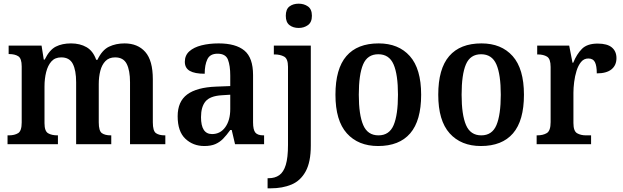

<svg xmlns="http://www.w3.org/2000/svg" viewBox="-20 -784 3386 1044"><path d="M21 0V-48H28Q59 -48 78.5 -60Q98 -72 98 -118V-423Q98 -466 79.5 -478Q61 -490 30 -490H27V-536H206L218 -460H223Q249 -513 283.5 -530.5Q318 -548 366 -548Q415 -548 450.5 -527.5Q486 -507 503 -459H510Q535 -512 572.5 -530Q610 -548 657 -548Q729 -548 770 -501.5Q811 -455 811 -353V-119Q811 -72 828 -60Q845 -48 876 -48H879V0H687V-337Q687 -401 669 -436.5Q651 -472 606 -472Q573 -472 553.5 -452Q534 -432 525.5 -399Q517 -366 517 -327V-119Q517 -72 534 -60Q551 -48 582 -48H585V0H394V-337Q394 -401 376 -436.5Q358 -472 313 -472Q279 -472 259.5 -450Q240 -428 231 -392Q222 -356 222 -314V-114Q222 -71 241.5 -59.5Q261 -48 292 -48H295V0Z M1091 10Q1030 10 988 -29.5Q946 -69 946 -152Q946 -232 998 -270.5Q1050 -309 1155 -313L1232 -316V-373Q1232 -427 1219.5 -459.5Q1207 -492 1163 -492Q1122 -492 1107.5 -461.5Q1093 -431 1093 -383Q1039 -383 1012 -398.5Q985 -414 985 -448Q985 -483 1009.5 -505Q1034 -527 1076 -537.5Q1118 -548 1169 -548Q1262 -548 1309 -509Q1356 -470 1356 -376V-119Q1356 -78 1368.5 -63Q1381 -48 1412 -48H1416V0H1258L1240 -77H1232Q1212 -49 1193.5 -30Q1175 -11 1151 -0.5Q1127 10 1091 10ZM1133 -55Q1178 -55 1205 -92.5Q1232 -130 1232 -191V-269L1185 -266Q1122 -262 1097.5 -232.5Q1073 -203 1073 -147Q1073 -55 1133 -55Z M1604 -632Q1574 -632 1554 -647.5Q1534 -663 1534 -698Q1534 -734 1554 -749Q1574 -764 1604 -764Q1633 -764 1654.5 -749Q1676 -734 1676 -698Q1676 -663 1654.5 -647.5Q1633 -632 1604 -632ZM1435 240V185H1441Q1475 185 1498.5 168.5Q1522 152 1534 112.5Q1546 73 1546 4V-421Q1546 -465 1524.5 -476.5Q1503 -488 1473 -488H1469V-536H1670V8Q1670 97 1642 148Q1614 199 1565 219.5Q1516 240 1452 240Z M2036 10Q1928 10 1866 -59Q1804 -128 1804 -269Q1804 -410 1863.5 -479Q1923 -548 2039 -548Q2147 -548 2208.5 -479Q2270 -410 2270 -269Q2270 -128 2210.5 -59Q2151 10 2036 10ZM2038 -48Q2097 -48 2120.5 -104Q2144 -160 2144 -269Q2144 -379 2120 -434Q2096 -489 2037 -489Q1978 -489 1954.5 -434Q1931 -379 1931 -269Q1931 -160 1955 -104Q1979 -48 2038 -48Z M2595 10Q2487 10 2425 -59Q2363 -128 2363 -269Q2363 -410 2422.5 -479Q2482 -548 2598 -548Q2706 -548 2767.5 -479Q2829 -410 2829 -269Q2829 -128 2769.5 -59Q2710 10 2595 10ZM2597 -48Q2656 -48 2679.5 -104Q2703 -160 2703 -269Q2703 -379 2679 -434Q2655 -489 2596 -489Q2537 -489 2513.5 -434Q2490 -379 2490 -269Q2490 -160 2514 -104Q2538 -48 2597 -48Z M2898 0V-48H2901Q2933 -48 2953.5 -60.5Q2974 -73 2974 -120V-420Q2974 -464 2954.5 -476Q2935 -488 2904 -488H2901V-536H3075L3093 -443H3097Q3116 -490 3144.5 -518.5Q3173 -547 3230 -547Q3282 -547 3307 -526Q3332 -505 3332 -468Q3332 -429 3305 -407Q3278 -385 3225 -385Q3225 -426 3215 -446Q3205 -466 3179 -466Q3155 -466 3139.5 -447Q3124 -428 3115 -399Q3106 -370 3102 -338Q3098 -306 3098 -280V-115Q3098 -71 3118 -59.5Q3138 -48 3166 -48H3194V0Z"/></svg>

Font: Noto Serif Thai SemiCondensed SemiBold
Style: Regular
Weight: 600
Width: 4
Designer: Monotype Design Team
Foundry: Monotype Imaging Inc.
Version: Version 2.002; ttfautohint (v1.8.4.7-5d5b)